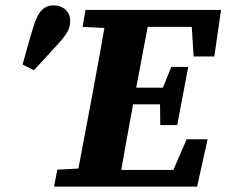

<svg xmlns="http://www.w3.org/2000/svg" viewBox="-20 -694 842 714"><path d="M64 -454Q74 -490 84 -526Q94 -562 105 -597Q114 -626 124.5 -642.5Q135 -659 148.5 -666.5Q162 -674 179 -674Q206 -674 223.5 -658Q241 -642 241 -616Q241 -594 230.5 -575.5Q220 -557 200 -535Q176 -508 153 -483.5Q130 -459 106 -433ZM181 0 193 -63 323 -70H338L331 0ZM259 0 326 -356Q340 -431 353.5 -506.5Q367 -582 380 -657H541L474 -301Q460 -226 446.5 -150.5Q433 -75 420 0ZM287 -594 298 -657H441L434 -587H418ZM360 0 365 -62H690L604 -14L674 -176H752L713 0ZM406 -306 412 -368H611L605 -306ZM465 -594 470 -657H802L777 -484H700L690 -645L748 -594ZM576 -229 575 -328 578 -349 617 -445H680L639 -229Z"/></svg>

Font: Source Serif 4
Style: Bold Italic
Weight: 700
Italic angle: -12°
Designer: Frank Grießhammer
Foundry: Adobe Systems Incorporated
Version: Version 4.004;hotconv 1.0.116;makeotfexe 2.5.65601